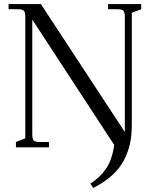

<svg xmlns="http://www.w3.org/2000/svg" viewBox="-20 -722 767 941"><path d="M22 -676.8V-702.1H180.2L591.8 -75.2V-637.2Q591.8 -662.1 585 -669.4Q578.1 -676.8 553.2 -676.8H509.8V-702.1H671.9V-676.8L626 -659.2V-110.8Q626 -60.1 617.2 -18.6Q608.4 22.9 587.6 63Q566.9 103 529.3 137.2Q491.7 171.4 437 199.2L422.9 178.2Q471.7 146.5 500.5 103.5Q529.3 60.5 540 -11.2L138.2 -626V-65.9Q138.2 -40.5 145.3 -33.2Q152.3 -25.9 176.8 -25.9H220.2V0H58.1V-25.9L104 -43.9V-637.2Q104 -662.1 96.9 -669.4Q89.8 -676.8 64.9 -676.8Z"/></svg>

Font: Dihjauti S
Style: Regular
Weight: 400
Designer: T. Christopher White
Version: Version 3.0.0